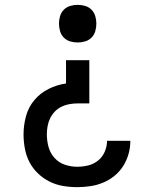

<svg xmlns="http://www.w3.org/2000/svg" viewBox="-20 -548 640 791"><path d="M298 223Q268 223 239 218Q210 213 184 200Q158 187 136.5 166.5Q115 146 101.5 120Q88 94 82.5 64.5Q77 35 77 6Q77 -32 87 -69Q97 -106 121 -135Q145 -164 180 -181.5Q215 -199 252 -204V-300H348V-122H300Q283 -122 266 -119Q249 -116 233.5 -108.5Q218 -101 206 -88.5Q194 -76 186.5 -60.5Q179 -45 176 -28Q173 -11 173 6Q173 32 180 57.5Q187 83 204.5 102.5Q222 122 247 130.5Q272 139 298 139Q321 139 343.5 133.5Q366 128 384 113.5Q402 99 411.5 77Q421 55 421 32H517Q517 32 517 32Q517 32 517 32Q517 60 509.5 86.5Q502 113 487.5 136Q473 159 451.5 176.5Q430 194 404.5 204.5Q379 215 352 219Q325 223 298 223ZM300 -373Q284 -373 269 -377.5Q254 -382 243 -393Q232 -404 227.5 -419.5Q223 -435 223 -451Q223 -466 227.5 -481.5Q232 -497 243 -508Q254 -519 269 -523.5Q284 -528 300 -528Q316 -528 331 -523.5Q346 -519 357 -508Q368 -497 372.5 -481.5Q377 -466 377 -451Q377 -435 372.5 -419.5Q368 -404 357 -393Q346 -382 331 -377.5Q316 -373 300 -373Z"/></svg>

Font: Zed Mono Medium Extended
Style: Regular
Weight: 500
Width: 7
Monospace: yes
Designer: Belleve Invis
Foundry: Belleve Invis
Version: Version 1.0.0; ttfautohint (v1.8.4)